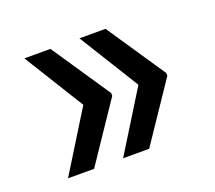

<svg xmlns="http://www.w3.org/2000/svg" viewBox="-83 -624 736 656"><g transform="rotate(-20 285.0 -296.0)"><path d="M356.5 -514.2 500 -301.1V-291.2L356.5 -78.1H261.7L396.7 -296.2L261.7 -514.2ZM196.4 -296.2 61.4 -514.2H156.2L299.7 -301.1V-291.2L156.2 -78.1H61.4Z"/></g></svg>

Font: Inter P Medium
Style: Regular
Weight: 500
Designer: Rasmus Andersson
Foundry: rsms
Version: Version 3.018;git-588b23468